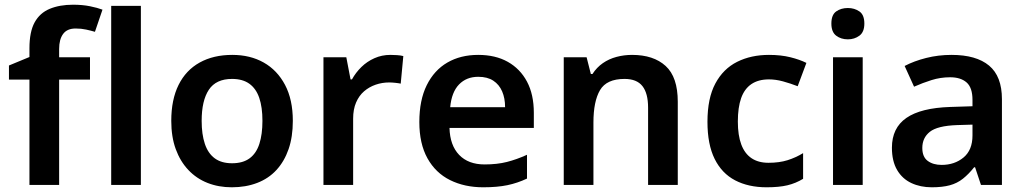

<svg xmlns="http://www.w3.org/2000/svg" viewBox="-20 -785 4350 815"><path d="M362 -447H231V0H105V-447H18V-507L105 -543V-580Q105 -650 127 -690Q149 -730 191 -747.5Q233 -765 290 -765Q330 -765 362 -758.5Q394 -752 415 -744L383 -650Q366 -655 345.5 -659.5Q325 -664 301 -664Q265 -664 248 -641Q231 -618 231 -577V-542H362Z M578 0H452V-760H578Z M1223 -272Q1223 -204 1205 -152Q1187 -100 1153.5 -63.5Q1120 -27 1071.5 -8.5Q1023 10 964 10Q908 10 861 -8.5Q814 -27 779.5 -63.5Q745 -100 726 -152Q707 -204 707 -272Q707 -362 738 -424.5Q769 -487 827.5 -519.5Q886 -552 966 -552Q1042 -552 1099.5 -519.5Q1157 -487 1190 -424.5Q1223 -362 1223 -272ZM836 -272Q836 -215 849.5 -174.5Q863 -134 891.5 -113Q920 -92 965 -92Q1011 -92 1039.5 -113Q1068 -134 1081 -174.5Q1094 -215 1094 -272Q1094 -330 1080.5 -369.5Q1067 -409 1038.5 -429.5Q1010 -450 965 -450Q897 -450 866.5 -404Q836 -358 836 -272Z M1637 -552Q1649 -552 1665 -551Q1681 -550 1692 -547L1681 -430Q1672 -432 1657.5 -433.5Q1643 -435 1632 -435Q1602 -435 1574.5 -425.5Q1547 -416 1525.5 -397.5Q1504 -379 1491.5 -350Q1479 -321 1479 -281V0H1353V-542H1450L1468 -448H1474Q1490 -477 1514 -500.5Q1538 -524 1569.5 -538Q1601 -552 1637 -552Z M2010 -552Q2083 -552 2135.5 -522.5Q2188 -493 2217 -438.5Q2246 -384 2246 -306V-242H1888Q1890 -168 1929 -127.5Q1968 -87 2037 -87Q2090 -87 2131.5 -97.5Q2173 -108 2217 -128V-27Q2177 -8 2134 1Q2091 10 2031 10Q1952 10 1890.5 -20.5Q1829 -51 1794.5 -113Q1760 -175 1760 -267Q1760 -360 1791.5 -423.5Q1823 -487 1879 -519.5Q1935 -552 2010 -552ZM2010 -459Q1960 -459 1928.5 -426.5Q1897 -394 1891 -330H2124Q2124 -368 2111.5 -397Q2099 -426 2074 -442.5Q2049 -459 2010 -459Z M2663 -552Q2754 -552 2805.5 -505Q2857 -458 2857 -353V0H2731V-328Q2731 -389 2707 -419.5Q2683 -450 2631 -450Q2555 -450 2527 -402.5Q2499 -355 2499 -265V0H2373V-542H2470L2488 -471H2495Q2513 -499 2539 -517Q2565 -535 2597 -543.5Q2629 -552 2663 -552Z M3234 10Q3157 10 3100.5 -19.5Q3044 -49 3013.5 -110.5Q2983 -172 2983 -268Q2983 -368 3016.5 -430.5Q3050 -493 3109 -522.5Q3168 -552 3244 -552Q3295 -552 3335 -542Q3375 -532 3403 -518L3366 -419Q3335 -431 3304 -439.5Q3273 -448 3244 -448Q3199 -448 3169.5 -428Q3140 -408 3126 -368.5Q3112 -329 3112 -269Q3112 -211 3126.5 -172Q3141 -133 3170 -113.5Q3199 -94 3242 -94Q3288 -94 3323 -105Q3358 -116 3389 -135V-26Q3358 -7 3322.5 1.5Q3287 10 3234 10Z M3642 -542V0H3516V-542ZM3579 -751Q3607 -751 3628 -736.5Q3649 -722 3649 -685Q3649 -649 3628 -633.5Q3607 -618 3579 -618Q3550 -618 3529.5 -633.5Q3509 -649 3509 -685Q3509 -722 3529.5 -736.5Q3550 -751 3579 -751Z M4019 -552Q4124 -552 4178.5 -506.5Q4233 -461 4233 -364V0H4144L4119 -75H4115Q4092 -46 4067.5 -26.5Q4043 -7 4011.5 1.5Q3980 10 3935 10Q3887 10 3848.5 -8Q3810 -26 3788 -63.5Q3766 -101 3766 -158Q3766 -242 3827.5 -284.5Q3889 -327 4014 -331L4108 -334V-361Q4108 -413 4083 -435Q4058 -457 4013 -457Q3972 -457 3934 -445Q3896 -433 3860 -417L3820 -505Q3860 -526 3911.5 -539Q3963 -552 4019 -552ZM4042 -254Q3959 -251 3927 -225.5Q3895 -200 3895 -157Q3895 -119 3918 -102Q3941 -85 3977 -85Q4032 -85 4070 -116.5Q4108 -148 4108 -210V-256Z"/></svg>

Font: Noto Sans Armenian SemiBold
Style: Regular
Weight: 600
Designer: Monotype Design Team
Foundry: Monotype Imaging Inc.
Version: Version 2.007